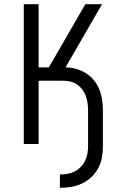

<svg xmlns="http://www.w3.org/2000/svg" viewBox="-20 -690 590 920"><path d="M267 210V146Q285 146 303 143Q321 140 337 132Q353 124 366 111Q379 98 387 82Q395 66 398.5 48.5Q402 31 402 13V-162Q402 -179 399.5 -196.5Q397 -214 391 -230.5Q385 -247 374.5 -261Q364 -275 349.5 -285Q335 -295 318 -299Q301 -303 284 -303H165V0H94V-670H165V-367H214L389 -670H469L294 -367Q320 -367 345 -360Q370 -353 391.5 -339.5Q413 -326 429.5 -306Q446 -286 455.5 -262.5Q465 -239 469 -213.5Q473 -188 473 -162V13Q473 40 468 66.5Q463 93 450 117Q437 141 417 159.5Q397 178 372.5 189.5Q348 201 321 205.5Q294 210 267 210Z"/></svg>

Font: Lode Term
Style: Regular
Weight: 400
Monospace: yes
Designer: Belleve Invis
Foundry: Belleve Invis
Version: Version 29.2.0